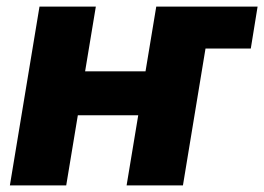

<svg xmlns="http://www.w3.org/2000/svg" viewBox="-20 -559 797 579"><path d="M542.5 -412.6 563.5 -539.1H756.8L736.3 -412.6ZM467.3 -343.8 445.3 -211.4H166L187.5 -343.8ZM269 -539.1 179.7 0H9.8L99.1 -539.1ZM620.6 -539.1 531.7 0H361.8L451.2 -539.1Z"/></svg>

Font: Inter 18pt ExtraBold
Style: Italic
Weight: 800
Italic angle: -9.3988°
Designer: Rasmus Andersson
Foundry: rsms
Version: Version 4.001;git-66647c0bb